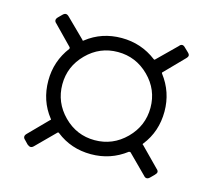

<svg xmlns="http://www.w3.org/2000/svg" viewBox="-72 -619 665 601"><g transform="rotate(15 261.0 -318.0)"><path d="M82.5 -528.3 142.6 -469.2Q144.5 -464.8 147.9 -468.3Q196.3 -506.3 260.7 -506.3Q324.2 -506.3 374 -468.3Q377 -465.8 379.4 -469.2L439.5 -528.3Q443.8 -534.2 449.2 -534.2Q454.1 -534.2 459.5 -528.3L471.2 -517.1Q477.1 -511.7 477.1 -507.3Q477.1 -502.9 471.2 -497.1L412.1 -436.5Q408.7 -434.1 411.1 -431.2Q449.2 -381.3 449.2 -318.4Q449.2 -253.4 411.1 -205.1Q407.7 -201.7 412.1 -199.7L471.2 -139.6Q477.1 -134.8 477.1 -129.9Q477.1 -125.5 471.2 -119.6L459.5 -107.9Q454.1 -102.5 449.2 -102.5Q443.8 -102.5 439.5 -107.9L379.4 -168Q377 -168.9 374 -168Q324.2 -129.9 260.7 -129.9Q196.3 -129.9 147.9 -168Q145 -170.4 142.6 -168L82.5 -107.9Q77.6 -103 72.8 -103Q67.9 -103 62 -107.9L50.8 -119.6Q45.4 -124 45.4 -129.4Q45.4 -134.3 50.8 -139.6L109.9 -199.7Q114.3 -201.7 110.8 -205.1Q72.8 -253.4 72.8 -318.4Q72.8 -381.3 110.8 -431.2Q111.8 -434.6 109.9 -436.5L50.8 -497.1Q45.4 -501.5 45.4 -506.8Q45.4 -511.7 50.8 -517.1L62 -528.3Q67.4 -533.7 72.3 -533.7Q77.1 -533.7 82.5 -528.3ZM118.2 -318.4Q118.2 -259.8 160.2 -217.5Q202.1 -175.3 260.7 -175.3Q319.3 -175.3 361.6 -217.5Q403.8 -259.8 403.8 -318.4Q403.8 -377 361.6 -418.9Q319.3 -460.9 260.7 -460.9Q202.1 -460.9 160.2 -418.7Q118.2 -376.5 118.2 -318.4Z"/></g></svg>

Font: GOSTRUS
Style: type A
Weight: 200
Designer: Юрий и Татьяна Кривогуз
Version: Version 01.0